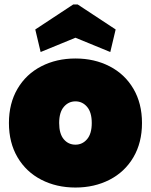

<svg xmlns="http://www.w3.org/2000/svg" viewBox="-20 -833 676 860"><path d="M318 7Q233 7 165 -28Q97 -63 58.5 -128.5Q20 -194 20 -282Q20 -370 58.5 -435.5Q97 -501 165 -536Q233 -571 318 -571Q403 -571 471 -536Q539 -501 577.5 -435.5Q616 -370 616 -282Q616 -194 577.5 -128.5Q539 -63 471 -28Q403 7 318 7ZM318 -185Q349 -185 370 -209.5Q391 -234 391 -282Q391 -330 370 -354.5Q349 -379 318 -379Q287 -379 266 -354.5Q245 -330 245 -282Q245 -234 265.5 -209.5Q286 -185 318 -185ZM162 -600 138 -701 308 -813H328L498 -701L474 -600L318 -664Z"/></svg>

Font: Fz Poppins Black
Style: Regular
Weight: 900
Designer: Ninad Kale (Devanagari), Jonny Pinhorn (Latin)
Foundry: Indian Type Foundry
Version: Vit hóa bi Vntype.Com & FontZin.Com